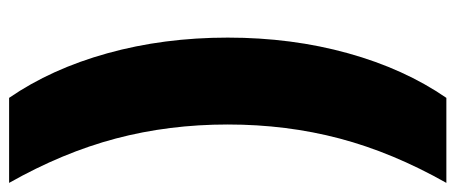

<svg xmlns="http://www.w3.org/2000/svg" viewBox="-302 -480 976 411"><g transform="rotate(90 185.5 -274.0)"><path d="M60 -274Q60 -411 93.5 -531.5Q127 -652 189 -742H371Q306 -627 276 -513.5Q246 -400 246 -274Q246 -148 276 -34.5Q306 79 371 194H189Q127 104 93.5 -16.5Q60 -137 60 -274Z"/></g></svg>

Font: CMG Sans ExtraBold
Style: Regular
Weight: 800
Designer: Julieta Ulanovsky
Foundry: Julieta Ulanovsky
Version: Version 7.200